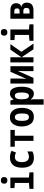

<svg xmlns="http://www.w3.org/2000/svg" viewBox="1724 -2536 1051 4540"><g transform="rotate(-90 2250.0 -265.5)"><path d="M334 -694Q334 -771 256 -771Q177 -771 177 -694Q177 -617 256 -617Q334 -617 334 -694ZM445 0V-95L323 -107V-546H73V-450L195 -440V-107L55 -95V0Z M939 -25V-146Q902 -125 870.5 -116Q839 -107 813 -107Q758 -107 722.5 -147Q687 -187 687 -275Q687 -440 814 -440Q864 -440 913 -413L955 -519Q882 -556 798 -556Q683 -556 619 -484.5Q555 -413 555 -267Q555 10 791 10Q821 10 860 3.5Q899 -3 939 -25Z M1311 0V-442H1448V-545H1051V-442H1189V0Z M1970 -268Q1970 -410 1910.5 -483.5Q1851 -557 1750 -557Q1636 -557 1583 -474.5Q1530 -392 1530 -277Q1530 -159 1584 -75Q1638 9 1756 9Q1870 9 1920 -70.5Q1970 -150 1970 -268ZM1662 -272Q1662 -352 1682 -396Q1702 -440 1752 -440Q1838 -440 1838 -271Q1838 -185 1819 -146.5Q1800 -108 1753 -108Q1703 -108 1682.5 -149.5Q1662 -191 1662 -272Z M2173 -274V-291Q2173 -440 2257 -440Q2298 -440 2316 -403Q2334 -366 2334 -279Q2334 -107 2255 -107Q2173 -107 2173 -274ZM2173 240V17Q2173 -23 2165 -60H2173Q2199 -29 2232.5 -9.5Q2266 10 2305 10Q2382 10 2426 -68Q2470 -146 2470 -282Q2470 -397 2433 -476.5Q2396 -556 2309 -556Q2223 -556 2172 -474H2165L2144 -546H2045V240Z M2678 0 2846 -376Q2843 -339 2841 -303Q2839 -267 2839 -232V0H2955V-545H2823L2656 -169Q2663 -252 2663 -315V-545H2545V0Z M3167 0V-280L3355 0H3490L3295 -286L3478 -546H3346L3167 -284V-546H3045V0Z M3834 -694Q3834 -771 3756 -771Q3677 -771 3677 -694Q3677 -617 3756 -617Q3834 -617 3834 -694ZM3945 0V-95L3823 -107V-546H3573V-450L3695 -440V-107L3555 -95V0Z M4275 0Q4458 0 4458 -158Q4458 -210 4431.5 -243.5Q4405 -277 4359 -284V-288Q4445 -308 4445 -408Q4445 -546 4273 -546H4078V0ZM4200 -453H4259Q4322 -453 4322 -391Q4322 -328 4263 -328H4200ZM4200 -239H4266Q4334 -239 4334 -171Q4334 -93 4265 -93H4200Z"/></g></svg>

Font: Noto Sans Mono UI Condensed
Style: Bold
Weight: 700
Width: 3
Designer: Monotype Design team
Foundry: Monotype Imaging Inc.
Version: 1.000